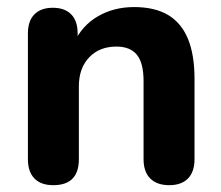

<svg xmlns="http://www.w3.org/2000/svg" viewBox="-20 -521 633 549"><path d="M132.2 8.5Q97.2 8.5 78.5 -10.6Q59.8 -29.8 59.8 -65.8V-425.2Q59.8 -461.2 78.4 -480Q97 -498.8 131 -498.8Q165 -498.8 183.5 -480Q202 -461.2 202 -425.2V-365.8L191 -397Q213.8 -447.5 259.5 -474.1Q305.2 -500.8 363.2 -500.8Q422.2 -500.8 460.2 -478.4Q498.2 -456 517.2 -410.5Q536.2 -365 536.2 -295.2V-65.8Q536.2 -29.8 517.5 -10.6Q498.8 8.5 463.8 8.5Q428.8 8.5 409.6 -10.6Q390.5 -29.8 390.5 -65.8V-288.8Q390.5 -341 371.4 -364.4Q352.2 -387.8 313 -387.8Q264 -387.8 234.8 -356.8Q205.5 -325.8 205.5 -274.2V-65.8Q205.5 8.5 132.2 8.5Z"/></svg>

Font: Nunito ExtraLight
Style: Regular
Weight: 200
Designer: Vernon Adams
Foundry: Vernon Adams
Version: Version 3.602;April 4, 2023;FontCreator 14.0.0.2856 64-bit